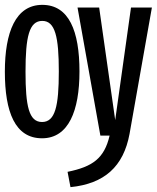

<svg xmlns="http://www.w3.org/2000/svg" viewBox="-20 -558 645 790"><path d="M153 11C262 11 307 -102 307 -264C307 -430 264 -538 154 -538C44 -538 0 -425 0 -263C0 -97 42 11 153 11ZM270 212C409 198 488 128 513 -7L605 -527H519L454 -64L388 -527H299L393 0H431C409 94 361 128 258 149ZM153 -56C99 -56 85 -121 85 -263C85 -407 100 -472 154 -472C207 -472 222 -406 222 -264C222 -121 207 -56 153 -56Z"/></svg>

Font: FiraMono Nerd Font
Style: Regular
Weight: 400
Designer: Carrois Corporate & Edenspiekermann AG
Foundry: Carrois Corporate GbR & Edenspiekermann AG
Version: Version 003.206;Nerd Fonts 3.3.0